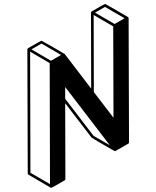

<svg xmlns="http://www.w3.org/2000/svg" viewBox="-20 -853 772 949"><path d="M233.9 75.2Q231.9 75.2 231.4 74.7H230.5L120.6 10.3Q117.2 8.3 117.2 4.9L115.2 -609.4Q115.7 -612.8 118.7 -614.7Q183.1 -651.9 185.1 -651.9Q186.5 -651.9 242.7 -619.6L298.3 -586.9H298.8L300.3 -585.4L430.7 -415L429.7 -791Q430.2 -794.4 433.1 -796.4Q497.1 -833.5 499 -833.5Q501 -833.5 557.6 -800.8L613.3 -768.1L614.3 -767.1V-766.6Q615.2 -766.6 615.2 -765.6L615.7 -763.7L617.7 -148.9Q617.7 -145 614.3 -143.1L550.3 -106.4L548.3 -106H546.9V-106.4Q545.4 -106.4 489.5 -138.9Q433.6 -171.4 432.6 -172.9L302.2 -342.8L303.2 32.2Q303.2 36.1 300.3 38.1Q236.3 75.2 233.9 75.2ZM546.4 -734.4 595.7 -762.7 499 -818.8 449.7 -790.5ZM541 -271 539.6 -722.7 442.9 -778.8 443.8 -397.9ZM227.1 57.1 225.6 -541 128.9 -597.7 130.4 1ZM231.9 -552.7 281.7 -581.5 185.1 -637.7 135.3 -608.9ZM522.5 -135.3 302.2 -422.9V-364.7L442.4 -181.6Z"/></svg>

Font: 3D Isometric
Style: Bold
Weight: 700
Designer: GGBotNet
Foundry: GGBotNet
Version: 1.14